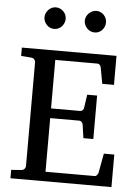

<svg xmlns="http://www.w3.org/2000/svg" viewBox="-59 -936 702 982"><g transform="rotate(5 291.5 -445.5)"><path d="M32.2 0V-43L84 -46.9Q94.7 -47.9 100.3 -54.7Q106 -61.5 106 -68.8V-602.1Q106 -609.4 100.3 -616.2Q94.7 -623 84 -624L32.2 -627.9V-670.9H518.1V-522H458L442.9 -604Q441.9 -611.3 436.8 -617.2Q431.6 -623 424.8 -623H208V-374H357.9Q364.7 -374 370.4 -379.9Q376 -385.7 376 -391.1L386.2 -460H437V-236.8H386.2L376 -306.2Q376 -311.5 370.1 -317.9Q364.3 -324.2 357.9 -324.2H208V-48.8H460.9Q467.3 -48.8 472.7 -55.7Q478 -62.5 479 -67.9L497.1 -167H550.8V0ZM242.7 -836.4Q242.7 -825.2 238.3 -814.9Q233.9 -804.7 226.6 -796.9Q219.2 -789.1 209.2 -784.7Q199.2 -780.3 188 -780.3Q176.8 -780.3 167 -784.7Q157.2 -789.1 149.9 -796.9Q142.6 -804.7 138.2 -814.5Q133.8 -824.2 133.8 -835.4Q133.8 -846.2 138.2 -856.2Q142.6 -866.2 149.9 -874Q157.2 -881.8 167 -886.5Q176.8 -891.1 188 -891.1Q199.2 -891.1 209.2 -886.7Q219.2 -882.3 226.6 -875Q233.9 -867.7 238.3 -857.7Q242.7 -847.7 242.7 -836.4ZM449.7 -836.4Q449.7 -825.2 445.6 -814.9Q441.4 -804.7 434.1 -796.9Q426.8 -789.1 417 -784.7Q407.2 -780.3 396 -780.3Q384.8 -780.3 374.8 -784.7Q364.7 -789.1 357.2 -796.9Q349.6 -804.7 345.2 -814.9Q340.8 -825.2 340.8 -836.4Q340.8 -846.7 345.2 -856.7Q349.6 -866.7 357.4 -874.3Q365.2 -881.8 375 -886.5Q384.8 -891.1 396 -891.1Q407.2 -891.1 417 -886.7Q426.8 -882.3 434.1 -874.8Q441.4 -867.2 445.6 -857.2Q449.7 -847.2 449.7 -836.4Z"/></g></svg>

Font: BabelStone Ogham Bound
Style: Regular
Weight: 400
Designer: Andrew West
Foundry: BabelStone
Version: Version 2.02 March 14, 2022